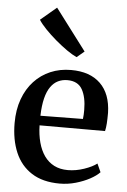

<svg xmlns="http://www.w3.org/2000/svg" viewBox="-59 -904 631 957"><g transform="rotate(5 257.0 -426.0)"><path d="M276 11Q191.5 11 136 -24.5Q80.5 -60 53.5 -123.5Q26.5 -187 26.5 -270.5Q26.5 -337 45.8 -390Q65 -443 99.8 -480.5Q134.5 -518 181.5 -538Q228.5 -558 284.5 -558Q379 -558 431.2 -507.2Q483.5 -456.5 486 -361.5Q486 -330.5 484.5 -308.2Q483 -286 479 -269.5H151.5Q152.5 -222.5 163 -183.8Q173.5 -145 193.2 -117.2Q213 -89.5 242.2 -74.5Q271.5 -59.5 310.5 -59.5Q351 -59.5 392 -73.5Q433 -87.5 455.5 -105L474.5 -63Q457.5 -45 426.5 -28.2Q395.5 -11.5 356.2 -0.2Q317 11 276 11ZM151.5 -317.5 364 -320Q365.5 -330.5 366 -342.5Q366.5 -354.5 366.5 -365Q366.5 -429 344.8 -467.5Q323 -506 270 -506Q245 -506 223.8 -495.8Q202.5 -485.5 186.8 -463.2Q171 -441 162 -405Q153 -369 151.5 -317.5ZM305 -624.5Q284.5 -633.5 256.2 -653.2Q228 -673 198.2 -698.2Q168.5 -723.5 144 -749Q119.5 -774.5 107.5 -794L187.5 -861.5L343 -655.5L306 -624.5Z"/></g></svg>

Font: Merriweather 48pt SemiBold
Style: Regular
Weight: 600
Version: Version 2.100